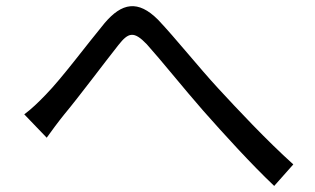

<svg xmlns="http://www.w3.org/2000/svg" viewBox="-20 -655 1040 633"><path d="M60 -278 134 -201C149 -222 171 -252 192 -278C242 -338 324 -448 370 -506C403 -548 421 -554 464 -509C510 -458 586 -363 650 -290C718 -213 809 -113 884 -42L947 -113C858 -193 761 -297 700 -363C637 -431 558 -530 501 -590C435 -656 382 -646 325 -579C267 -509 184 -397 131 -343C105 -316 84 -296 60 -278Z"/></svg>

Font: Noto Sans JP Regular
Style: Regular
Weight: 400
Designer: Ryoko NISHIZUKA (kana & ideographs); Paul D. Hunt (Latin, Greek & Cyrillic); Wenlong ZHANG (bopomofo); Sandoll Communica
Foundry: Adobe Systems Incorporated
Version: Version 1.004;PS 1.004;hotconv 1.0.82;makeotf.lib2.5.63406